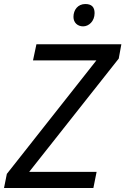

<svg xmlns="http://www.w3.org/2000/svg" viewBox="-30 -934 623 954"><path d="M434 0 450 -80H115L560 -643L573 -714H151L134 -634H449L4 -70L-10 0ZM383 -803C411 -803 440 -828 440 -869C440 -899 425 -914 394 -914C357 -914 335 -885 335 -850C335 -821 356 -803 383 -803Z"/></svg>

Font: BC Sans
Style: Italic
Weight: 400
Italic angle: -12°
Designer: Monotype Design Team
Designer: Province of B.C.
Foundry: Monotype Imaging Inc.
Version: Version 2.000;GOOG;noto-source:20170915:90ef993387c0